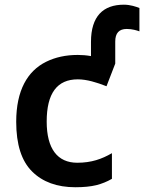

<svg xmlns="http://www.w3.org/2000/svg" viewBox="-20 -785 612 815"><path d="M299.8 9.8C335.4 9.8 364.7 6.8 388.7 1C412.1 -4.9 434.1 -13.7 455.1 -25.9V-134.8C412.1 -109.9 368.2 -94.2 308.1 -94.2C224.1 -94.2 178.2 -153.3 178.2 -269C178.2 -388.7 222.2 -448.2 310.1 -448.2C348.6 -448.2 390.6 -435.1 432.1 -418.9L469.2 -515.1V-608.9C469.2 -644.5 485.4 -662.1 518.1 -662.1C541 -662.1 561.5 -655.8 571.8 -651.9V-751C558.6 -756.3 533.7 -765.1 505.9 -765.1C418 -765.1 366.2 -716.3 366.2 -606.9V-546.9C347.2 -550.3 328.6 -551.8 310.1 -551.8C259.3 -551.8 214.4 -542 175.3 -522.5C96.7 -483.4 48.8 -401.4 48.8 -268.1C48.8 -171.9 71.3 -101.6 116.2 -57.1C160.6 -12.7 222.2 9.8 299.8 9.8Z"/></svg>

Font: Noto Reveo Sans
Style: Regular
Weight: 600
Designer: Monotype Design Team
Foundry: Monotype Imaging Inc.
Version: Version 2.007